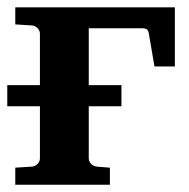

<svg xmlns="http://www.w3.org/2000/svg" viewBox="-20 -508 521 528"><path d="M404.8 -325.2 390.1 -411.1Q388.7 -422.4 385 -426.3Q381.3 -430.2 371.1 -430.2H224.1V-273.9H314V-215.8H224.1V-73.2Q224.1 -64 230.5 -57.4Q236.8 -50.8 246.1 -49.8L282.2 -46.9V0H22V-46.9L67.9 -49.8Q77.1 -50.8 83.5 -57.4Q89.8 -64 89.8 -73.2V-215.8H0V-273.9H89.8V-415Q89.8 -423.8 83.5 -430.4Q77.1 -437 67.9 -438L22 -440.9V-487.8H460.9V-325.2Z"/></svg>

Font: Charis SIL CyrE
Style: Bold
Weight: 700
Foundry: SIL International
Version: Version 5.000